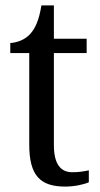

<svg xmlns="http://www.w3.org/2000/svg" viewBox="-20 -679 370 709"><path d="M221 10C255 10 291 2 308 -6V-50C289 -46 271 -43 247 -43C204 -43 179 -73 179 -143V-483H300V-536H179V-659H133C124 -606 112 -577 92 -554C72 -532 44 -522 18 -520V-483H88V-145C88 -30 129 10 221 10Z"/></svg>

Font: Noto Serif Thai SemiCondensed
Style: Regular
Weight: 400
Width: 4
Designer: Monotype Design Team
Foundry: Monotype Imaging Inc.
Version: Version 2.002